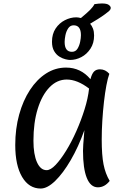

<svg xmlns="http://www.w3.org/2000/svg" viewBox="-20 -1074 727 1108"><path d="M420 -974Q425 -974 432 -973Q439 -972 447 -970Q482 -999 499.5 -1016.5Q517 -1034 525 -1050Q538 -1052 548.5 -1053Q559 -1054 568 -1054Q597 -1054 608 -1045.5Q619 -1037 619 -1029Q619 -1020 612.5 -1013.5Q606 -1007 586 -992Q567 -978 544.5 -964Q522 -950 500 -937Q510 -926 516.5 -909Q523 -892 523 -869Q523 -825 502 -793Q481 -761 449.5 -744.5Q418 -728 384 -728Q375 -728 358 -732Q341 -736 323 -747Q305 -758 292.5 -779Q280 -800 280 -833Q280 -878 301 -909.5Q322 -941 354.5 -957.5Q387 -974 420 -974ZM405 -928Q385 -928 373.5 -910.5Q362 -893 357.5 -870.5Q353 -848 353 -832Q353 -775 395 -775Q416 -775 427 -792.5Q438 -810 442.5 -832.5Q447 -855 447 -871Q447 -928 405 -928ZM215 14Q147 14 107.5 -53Q68 -120 68 -237Q68 -331 90.5 -412.5Q113 -494 153 -555Q193 -616 246 -650Q299 -684 361 -684Q446 -684 502 -617Q510 -648 522.5 -661Q535 -674 557 -674Q588 -674 611 -648Q602 -624 594 -581.5Q586 -539 580 -486.5Q574 -434 570.5 -377.5Q567 -321 567 -269Q567 -179 577.5 -125.5Q588 -72 613 -30Q584 7 545 7Q503 7 481 -47Q459 -101 459 -204Q459 -219 460.5 -240.5Q462 -262 464 -284.5Q466 -307 467 -323Q433 -227 388.5 -150.5Q344 -74 298.5 -30Q253 14 215 14ZM249 -92Q272 -92 301 -122.5Q330 -153 361.5 -204Q393 -255 420.5 -317Q448 -379 468 -443Q488 -507 494 -563Q426 -615 365 -615Q309 -615 265.5 -570Q222 -525 197.5 -445.5Q173 -366 173 -262Q173 -183 193.5 -137.5Q214 -92 249 -92Z"/></svg>

Font: Paprika
Style: Regular
Weight: 400
Designer: Eduardo Rodriguez Tunni
Foundry: Eduardo Rodriguez Tunni
Version: Version 1.010; ttfautohint (v1.8.3)